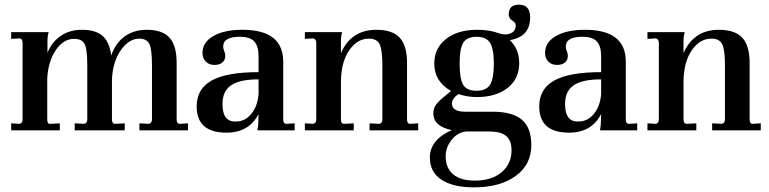

<svg xmlns="http://www.w3.org/2000/svg" viewBox="-20 -560 3305 825"><path d="M28 0V-30L64 -28Q77 -31 77 -47V-375Q77 -394 64 -395L28 -393V-422H189Q184 -405 184 -388V-333Q202 -379 240.5 -405.5Q279 -432 332 -432Q390 -432 420 -406.5Q450 -381 458 -322Q477 -376 516.5 -404Q556 -432 610 -432Q678 -432 708.5 -398Q739 -364 739 -290V-47Q739 -28 752 -28L788 -30V0H579V-30L620 -28Q633 -31 633 -47V-280Q633 -347 622 -371Q610 -394 579 -394Q533 -394 498 -342.5Q463 -291 461 -214V-47Q461 -28 474 -28L516 -30V0H301V-30L342 -28Q355 -31 355 -47V-281Q355 -347 344 -370Q333 -393 298 -393Q253 -393 220 -345Q187 -297 183 -223V-47Q183 -37 186 -32Q189 -27 196 -28L237 -30V0Z M953 10Q825 10 825 -103Q825 -178 889.5 -214Q954 -250 1091 -250V-318Q1091 -362 1072.5 -382Q1054 -402 1010 -402Q939 -402 939 -360Q939 -351 944 -339Q948 -330 948 -320Q948 -302 935.5 -291.5Q923 -281 902 -281Q878 -281 864 -295.5Q850 -310 850 -333Q850 -378 896.5 -405Q943 -432 1022 -432Q1197 -432 1197 -295V-47Q1197 -28 1210 -28L1246 -30V0H1086Q1090 -20 1090 -37L1091 -70Q1050 10 953 10ZM995 -38Q1033 -38 1060 -71Q1087 -104 1091 -156V-219Q1010 -219 973 -193.5Q936 -168 936 -113Q936 -73 951 -54.5Q966 -36 995 -38Z M1290 0V-30L1326 -28Q1339 -31 1339 -47V-375Q1339 -392 1326 -395L1290 -393V-422H1450Q1445 -405 1445 -387V-332Q1489 -432 1597 -432Q1666 -432 1697.5 -398Q1729 -364 1729 -290V-47Q1729 -28 1742 -28L1777 -30V0H1568V-30L1610 -28Q1623 -31 1623 -47V-280Q1623 -345 1611.5 -369.5Q1600 -394 1565 -394Q1515 -394 1480.5 -344Q1446 -294 1445 -210V-47Q1445 -28 1458 -28L1500 -30V0Z M2017 245Q1926 245 1876.5 212Q1827 179 1827 117Q1827 41 1921 -1Q1842 -17 1842 -73Q1842 -93 1852 -108Q1862 -123 1889 -145L1918 -169Q1846 -210 1846 -287Q1846 -353 1896.5 -392.5Q1947 -432 2029 -432Q2118 -432 2164.5 -393Q2211 -354 2211 -288Q2211 -222 2161.5 -182.5Q2112 -143 2029 -143Q1986 -143 1950 -156Q1922 -137 1922 -115Q1922 -80 1979 -80H2097Q2181 -80 2222 -46Q2263 -12 2263 64Q2263 147 2196 196Q2129 245 2017 245ZM2020 216Q2093 216 2135.5 180Q2178 144 2178 85Q2178 44 2155 24.5Q2132 5 2082 5H1982Q1946 9 1920.5 41Q1895 73 1895 112Q1895 161 1926.5 188.5Q1958 216 2020 216ZM2028 -170Q2070 -170 2086 -196.5Q2102 -223 2102 -287Q2102 -350 2085.5 -376Q2069 -402 2028 -402Q1987 -402 1971 -377Q1955 -352 1955 -286Q1955 -222 1970 -196Q1985 -170 2028 -170ZM2158 -386 2117 -419Q2149 -407 2172.5 -416Q2196 -425 2196 -451Q2196 -463 2181 -472Q2166 -481 2166 -498Q2166 -540 2210 -540Q2258 -540 2258 -485Q2258 -396 2158 -386Z M2425 10Q2297 10 2297 -103Q2297 -178 2361.5 -214Q2426 -250 2563 -250V-318Q2563 -362 2544.5 -382Q2526 -402 2482 -402Q2411 -402 2411 -360Q2411 -351 2416 -339Q2420 -330 2420 -320Q2420 -302 2407.5 -291.5Q2395 -281 2374 -281Q2350 -281 2336 -295.5Q2322 -310 2322 -333Q2322 -378 2368.5 -405Q2415 -432 2494 -432Q2669 -432 2669 -295V-47Q2669 -28 2682 -28L2718 -30V0H2558Q2562 -20 2562 -37L2563 -70Q2522 10 2425 10ZM2467 -38Q2505 -38 2532 -71Q2559 -104 2563 -156V-219Q2482 -219 2445 -193.5Q2408 -168 2408 -113Q2408 -73 2423 -54.5Q2438 -36 2467 -38Z M2762 0V-30L2798 -28Q2811 -31 2811 -47V-375Q2811 -392 2798 -395L2762 -393V-422H2922Q2917 -405 2917 -387V-332Q2961 -432 3069 -432Q3138 -432 3169.5 -398Q3201 -364 3201 -290V-47Q3201 -28 3214 -28L3249 -30V0H3040V-30L3082 -28Q3095 -31 3095 -47V-280Q3095 -345 3083.5 -369.5Q3072 -394 3037 -394Q2987 -394 2952.5 -344Q2918 -294 2917 -210V-47Q2917 -28 2930 -28L2972 -30V0Z"/></svg>

Font: UnnaMedium
Style: Regular
Weight: 500
Designer: Jorge de Buen Unna
Foundry: Omnibus-Type
Version: Version 2.008;hotconv 1.0.109;makeotfexe 2.5.65596